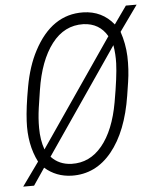

<svg xmlns="http://www.w3.org/2000/svg" viewBox="-54 -780 708 868"><g transform="rotate(-5 299.5 -346.5)"><path d="M239.3 10.3Q168.5 8.3 117.7 -36.6L65.4 40.5H16.1L92.8 -66.4Q51.8 -147 57.6 -253.4Q60.5 -314 77.4 -407Q94.2 -500 129.9 -567.4Q211.9 -723.6 354.5 -720.7Q440.4 -718.8 492.7 -653.8L549.8 -734.4H598.6L515.6 -618.2Q534.2 -563.5 536.6 -506.3Q538.6 -446.3 529.8 -389.6L520.5 -329.6Q495.1 -167.5 421.6 -77.4Q348.1 12.7 239.3 10.3ZM110.8 -217.3Q110.8 -162.6 126.5 -118.7L459 -603.5Q423.8 -664.6 351.1 -667.5Q264.6 -669.9 207.3 -595.2Q149.9 -520.5 129.4 -387.7L117.2 -307.6Q110.4 -259.8 110.8 -217.3ZM483.4 -478Q484.9 -519.5 478 -561L150.9 -83.5Q186.5 -44.9 243.2 -43Q325.7 -40.5 382.1 -108.9Q438.5 -177.2 460.9 -303.2Q481.4 -418.9 483.4 -478Z"/></g></svg>

Font: TypoPRO Roboto
Style: Italic
Weight: 300
Italic angle: -12°
Designer: Google
Version: Version 2.136; 2016